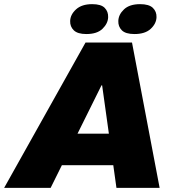

<svg xmlns="http://www.w3.org/2000/svg" viewBox="-57 -905 854 925"><path d="M-37 0 355 -700H579L712 0H504L435 -494H432L187 0ZM200 -109 230 -261H550L519 -109ZM359 -741Q317 -741 298.5 -759Q280 -777 281 -804Q282 -835 309.5 -860Q337 -885 387 -885Q430 -885 447.5 -867Q465 -849 464 -822Q463 -792 437 -766.5Q411 -741 359 -741ZM591 -741Q548 -741 530 -759Q512 -777 513 -804Q514 -835 540.5 -860Q567 -885 618 -885Q661 -885 679.5 -867Q698 -849 697 -822Q696 -791 669 -766Q642 -741 591 -741Z"/></svg>

Font: REM ExtraBold
Style: Italic
Weight: 800
Italic angle: -11°
Designer: Octavio Pardo
Foundry: Ashler Design
Version: Version 1.005;gftools[0.9.28]